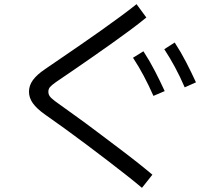

<svg xmlns="http://www.w3.org/2000/svg" viewBox="-20 -822 1040 921"><path d="M711 16 661 79Q629 52 586.5 18.5Q544 -15 495 -52.5Q446 -90 394 -129Q342 -168 291 -205Q240 -242 194 -274Q156 -301 137.5 -327Q119 -353 119 -382Q119 -412 138 -438Q157 -464 197 -491Q232 -515 276 -545Q320 -575 368.5 -608.5Q417 -642 465 -676Q513 -710 556.5 -742Q600 -774 635 -802L682 -738Q648 -710 603.5 -677Q559 -644 511 -610Q463 -576 415.5 -543Q368 -510 325 -480.5Q282 -451 248 -428Q227 -413 219.5 -404Q212 -395 212 -382Q212 -370 218.5 -360.5Q225 -351 245 -336Q289 -304 339.5 -268Q390 -232 441.5 -193Q493 -154 543 -116.5Q593 -79 636 -45Q679 -11 711 16ZM866 -403Q843 -456 819 -500.5Q795 -545 768 -586L818 -618Q848 -572 873 -523.5Q898 -475 920 -427ZM716 -362Q693 -414 669 -459Q645 -504 618 -545L668 -576Q698 -530 723 -481.5Q748 -433 770 -385Z"/></svg>

Font: Murecho Thin
Style: Regular
Weight: 400
Version: Version 1.010